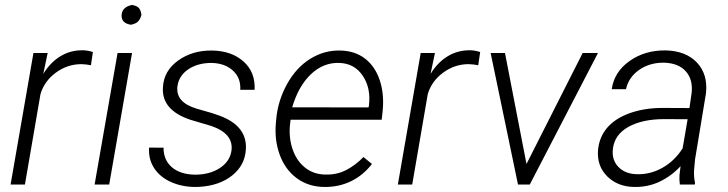

<svg xmlns="http://www.w3.org/2000/svg" viewBox="-20 -741 2923 771"><path d="M345.2 -479Q326.2 -482.9 306.6 -483.4Q251 -483.4 204.6 -449.5Q158.2 -415.5 142.6 -363.3L80.1 0H22.5L114.3 -528.3H171.4L153.8 -444.3Q182.6 -491.2 223.4 -515.6Q264.2 -540 313 -539.1Q330.1 -539.1 353 -532.2Z M418.5 0H359.9L452.1 -528.3H510.3ZM468.3 -681.2Q470.7 -712.9 510.3 -721.2Q529.3 -717.8 537.4 -709.2Q545.4 -700.7 547.9 -681.2Q543 -662.6 533.7 -654.1Q524.4 -645.5 505.9 -641.6Q466.3 -647.5 468.3 -681.2Z M909.7 -137.7Q917.5 -205.1 827.6 -235.4L743.7 -260.3Q627.9 -299.3 634.3 -390.6Q637.7 -456.5 695.1 -497.8Q752.4 -539.1 831.5 -538.1Q909.2 -537.1 957.5 -494.4Q1005.9 -451.7 1002.4 -380.4H944.8Q947.8 -427.7 915.3 -457.5Q882.8 -487.3 829.1 -488.3Q773.4 -488.3 735.4 -462.2Q697.3 -436 692.4 -393.1Q685.1 -330.1 769.5 -304.7L830.6 -287.1L863.3 -275.9Q973.6 -234.4 967.3 -140.6Q963.4 -77.1 912.4 -36.4Q861.3 4.4 780.8 9.3L760.7 9.8Q707.5 8.8 664.6 -11Q621.6 -30.8 598.6 -66.4Q575.7 -102.1 578.6 -148.4L636.7 -147.9Q636.7 -98.1 670.4 -69.3Q704.1 -40.5 763.2 -39.6Q821.8 -39.6 862.8 -66.2Q903.8 -92.8 909.7 -137.7Z M1281.2 9.8Q1217.8 8.8 1171.4 -25.6Q1125 -60.1 1103.3 -119.4Q1081.5 -178.7 1087.9 -247.6L1089.4 -264.2Q1096.2 -337.4 1132.8 -403.6Q1169.4 -469.7 1225.6 -504.6Q1281.7 -539.6 1345.7 -538.1Q1404.8 -537.1 1445.6 -505.9Q1486.3 -474.6 1504.9 -418.9Q1523.4 -363.3 1516.6 -295.9L1512.7 -260.3H1147L1145.5 -248.5Q1138.2 -195.3 1153.3 -146.7Q1168.5 -98.1 1202.9 -69.6Q1237.3 -41 1285.6 -40Q1332.5 -38.6 1370.1 -58.1Q1407.7 -77.6 1439.5 -110.4L1473.6 -82.5Q1438 -36.6 1388.9 -12.9Q1339.8 10.7 1281.2 9.8ZM1342.8 -488.3Q1279.3 -490.7 1229 -443.4Q1178.7 -396 1153.3 -310.1L1460 -309.6L1461.4 -316.9Q1470.2 -386.2 1437 -436.3Q1403.8 -486.3 1342.8 -488.3Z M1900.4 -479Q1881.3 -482.9 1861.8 -483.4Q1806.2 -483.4 1759.8 -449.5Q1713.4 -415.5 1697.8 -363.3L1635.3 0H1577.6L1669.4 -528.3H1726.6L1709 -444.3Q1737.8 -491.2 1778.6 -515.6Q1819.3 -540 1868.2 -539.1Q1885.3 -539.1 1908.2 -532.2Z M2094.2 -82.5 2319.8 -528.3H2381.3L2107.4 0H2060.1L1950.2 -528.3H2007.8Z M2710 0Q2707.5 -18.6 2708.5 -37.1L2712.9 -73.7Q2676.3 -34.2 2629.2 -11.7Q2582 10.7 2527.3 9.8Q2460.4 8.8 2418.7 -32.5Q2377 -73.7 2381.3 -136.2Q2385.3 -188.5 2417.2 -226.8Q2449.2 -265.1 2508.3 -286.4Q2567.4 -307.6 2640.6 -307.6L2748.5 -307.1L2757.3 -367.7Q2763.2 -421.9 2733.9 -454.6Q2704.6 -487.3 2647.5 -489.3Q2589.8 -490.2 2547.1 -460.7Q2504.4 -431.2 2493.7 -382.8H2436.5Q2446.3 -452.1 2507.8 -495.8Q2569.3 -539.6 2653.3 -538.6Q2734.9 -536.6 2779.1 -489.3Q2823.2 -441.9 2814.9 -366.2L2771 -100.6L2767.1 -58.1Q2765.6 -31.7 2771 -5.9L2770 0ZM2537.1 -41.5Q2590.8 -39.6 2639.9 -67.1Q2689 -94.7 2721.2 -145.5L2741.2 -262.2L2647.9 -262.7Q2559.1 -262.7 2502.9 -231.2Q2446.8 -199.7 2440.9 -141.1Q2436.5 -98.1 2463.6 -70.3Q2490.7 -42.5 2537.1 -41.5Z"/></svg>

Font: TypoPRO Roboto
Style: Italic
Weight: 300
Italic angle: -12°
Designer: Google
Version: Version 2.136; 2016